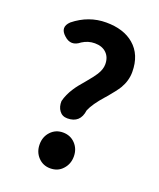

<svg xmlns="http://www.w3.org/2000/svg" viewBox="-145 -863 803 967"><g transform="rotate(20 257.0 -379.5)"><path d="M241 14Q202 14 176 -13.5Q150 -41 150 -82Q150 -123 176 -150.5Q202 -178 241 -178Q281 -178 307 -150.5Q333 -123 333 -82.5Q333 -42 307 -14Q282 14 241 14ZM236 -252Q208 -252 193 -273Q178 -293 179 -324Q188 -361 213 -399Q227 -421 261 -460Q293 -498 304 -516Q323 -546 323 -573Q323 -611 300 -633Q277 -655 238 -655Q202 -655 171 -635Q127 -599 87 -636Q45 -673 85 -711Q162 -773 256 -773Q350 -773 405 -726Q464 -676 464 -583Q464 -537 439 -494Q423 -468 383 -421Q380 -418 379 -417Q330 -362 314 -323Q305 -252 236 -252Z"/></g></svg>

Font: GenSenRounded TW B
Style: Regular
Weight: 700
Version: Version 1.501;PS 1;hotconv 16.6.51;makeotf.lib2.5.65220